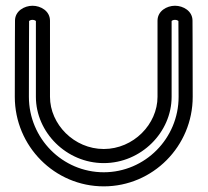

<svg xmlns="http://www.w3.org/2000/svg" viewBox="-20 -636 736 681"><path d="M662.8 -562.7C662.8 -597.1 629.8 -615.6 600.7 -615.6C571.6 -615.6 538.7 -597 538.7 -562.6C538.7 -562.6 538.7 -404.1 538.7 -292.6C538.7 -195.4 453.2 -107.5 348 -107.5C242.8 -107.5 157.3 -195.4 157.3 -292.6C157.3 -404.1 157.3 -562.6 157.3 -562.6C157.3 -597 124.4 -615.6 95.3 -615.6C66.2 -615.6 33.2 -596.9 33.2 -562.7C33.2 -562.7 32.5 -454.2 32.5 -292.6C32.5 -117.4 173.9 25 348 25C522.1 25 663.5 -117.4 663.5 -292.6C663.5 -454.2 662.8 -562.7 662.8 -562.7ZM612.8 -561.6C612.8 -550.1 613.5 -445.1 613.5 -292.6C613.5 -144.8 494.2 -25 348 -25C201.8 -25 82.5 -144.8 82.5 -292.6C82.5 -445.6 83.2 -551.1 83.2 -561.6C84.4 -562.8 88.6 -565.6 95.3 -565.6C102.2 -565.6 106.5 -562.5 107.3 -561.6C107.3 -547.4 107.3 -398.8 107.3 -292.6C107.3 -166.8 215.4 -57.5 348 -57.5C480.6 -57.5 588.7 -166.8 588.7 -292.6C588.7 -399.1 588.7 -548.8 588.7 -561.6C589.8 -562.8 594 -565.6 600.7 -565.6C607.6 -565.6 611.9 -562.5 612.8 -561.6Z"/></svg>

Font: Hi.
Style: Regular
Weight: 400
Designer: Mew Too, Robert Jablonski
Foundry: Cannot Into Space Fonts
Version: Version 1.996